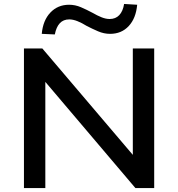

<svg xmlns="http://www.w3.org/2000/svg" viewBox="-20 -950 900 970"><path d="M101 0V-705H194L666 -150H651V-705H759V0H664L194 -554H209V0ZM257 -776 191 -779Q197 -847 234.5 -886.5Q272 -926 329 -926Q360 -926 389 -913.5Q418 -901 446 -886Q472 -871 493.5 -862.5Q515 -854 534 -854Q564 -854 582.5 -873.5Q601 -893 607 -930L673 -926Q667 -858 630.5 -818.5Q594 -779 536 -779Q505 -779 475 -792Q445 -805 418 -819Q394 -834 371.5 -843Q349 -852 330 -852Q300 -852 282 -832.5Q264 -813 257 -776Z"/></svg>

Font: Nunito Sans 10pt SemiExpanded SemiBold
Style: Regular
Weight: 600
Width: 6
Designer: Vernon Adams
Foundry: Vernon Adams
Version: Version 3.101;gftools[0.9.27]